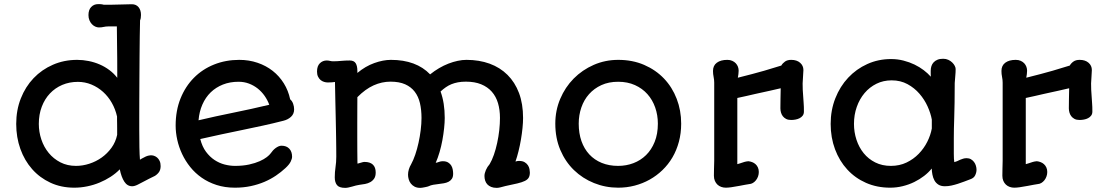

<svg xmlns="http://www.w3.org/2000/svg" viewBox="-20 -890 5356 925"><path d="M58.1 -293Q58.1 -359.4 80.3 -415.8Q102.5 -472.2 141.8 -513.4Q181.2 -554.7 234.9 -578.1Q288.6 -601.6 351.6 -601.6Q379.9 -601.6 407.7 -595.9Q435.5 -590.3 460.7 -579.3Q485.8 -568.4 507.3 -552.2Q528.8 -536.1 544.9 -515.1Q544.9 -527.8 544.9 -551.3Q544.9 -574.7 544.7 -606.9Q544.4 -639.2 543.9 -678.7Q543.5 -718.3 543 -762.7H501.5Q490.2 -762.7 479.5 -760.3Q468.8 -757.8 456.5 -757.8Q447.8 -757.8 438.7 -762Q429.7 -766.1 422.6 -773.7Q415.5 -781.2 410.9 -792.2Q406.2 -803.2 406.2 -817.4Q406.2 -842.8 419.4 -856.4Q432.6 -870.1 452.6 -870.1Q457.5 -870.1 464.4 -869.9Q471.2 -869.6 480 -867.2Q512.2 -866.7 544.9 -867.9Q577.6 -869.1 615.2 -869.6Q635.7 -869.6 647.5 -855.5Q659.2 -841.3 659.2 -817.9Q659.2 -801.3 654.8 -792Q653.8 -760.3 653.3 -713.6Q652.8 -667 652.3 -614.3Q651.9 -561.5 651.6 -506.8Q651.4 -452.1 651.1 -404.5Q650.9 -356.9 650.9 -320.3Q650.9 -283.7 650.9 -267.1Q650.9 -219.2 651.6 -180.9Q652.3 -142.6 654.3 -120.6L663.1 -126Q673.3 -131.8 682.9 -136.2Q692.4 -140.6 703.6 -141.6Q711.9 -142.6 720.7 -139.9Q729.5 -137.2 736.8 -131.1Q744.1 -125 749 -114.7Q753.9 -104.5 753.9 -89.8Q753.9 -69.3 742.9 -56.9Q731.9 -44.4 720.2 -39.6Q708.5 -34.2 697.8 -28.6Q687 -22.9 675.8 -17.1Q659.2 -8.3 643.8 -0.5Q628.4 7.3 616.7 7.3Q593.3 7.3 578.9 -14.9Q564.5 -37.1 557.1 -74.2Q537.6 -54.2 512.7 -38.1Q487.8 -22 459.5 -10.3Q431.2 1.5 400.1 7.8Q369.1 14.2 337.9 14.2Q274.4 14.2 222.9 -9.8Q171.4 -33.7 134.8 -75.2Q98.1 -116.7 78.1 -172.6Q58.1 -228.5 58.1 -293ZM167 -293Q167 -254.4 179.2 -218Q191.4 -181.6 214.6 -153.3Q237.8 -125 271 -107.9Q304.2 -90.8 346.2 -90.8Q378.4 -90.8 410.6 -101.3Q442.9 -111.8 470 -131.1Q497.1 -150.4 517.1 -178Q537.1 -205.6 544.4 -240.2Q544.4 -260.3 544.4 -272.9Q544.4 -285.6 544.2 -294.7Q543.9 -303.7 543.9 -311.3Q543.9 -318.8 543.9 -328.6Q536.1 -363.8 518.8 -394.3Q501.5 -424.8 476.6 -447.3Q451.7 -469.7 420.7 -482.7Q389.6 -495.6 355 -495.6Q314.5 -495.6 280 -481Q245.6 -466.3 220.5 -439.7Q195.3 -413.1 181.2 -375.7Q167 -338.4 167 -293Z M944.8 -220.2Q954.1 -183.6 972.4 -158.9Q990.7 -134.3 1013.7 -119.1Q1036.6 -104 1062.3 -97.4Q1087.9 -90.8 1112.3 -90.8Q1150.4 -90.8 1180.2 -97.4Q1210 -104 1231.2 -113.5Q1252.4 -123 1265.6 -133.3Q1278.8 -143.6 1284.2 -151.4Q1289.1 -158.7 1295.2 -165.3Q1301.3 -171.9 1308.3 -177Q1315.4 -182.1 1322.5 -185.1Q1329.6 -188 1335.9 -188Q1360.4 -188 1373.8 -173.6Q1387.2 -159.2 1387.2 -134.8Q1387.2 -125.5 1380.4 -111.3Q1373.5 -97.2 1355 -80.1Q1334.5 -61 1309.3 -43.9Q1284.2 -26.9 1253.9 -13.9Q1223.6 -1 1188.2 6.6Q1152.8 14.2 1111.8 14.2Q1063.5 14.2 1023.4 1.2Q983.4 -11.7 951.7 -33.9Q919.9 -56.2 896.5 -85.4Q873 -114.7 857.4 -147.9Q841.8 -181.2 834 -216.3Q826.2 -251.5 826.2 -284.7Q826.2 -356.9 849.6 -415.3Q873 -473.6 914.1 -515.1Q955.1 -556.6 1011.2 -579.1Q1067.4 -601.6 1132.8 -601.6Q1179.7 -601.6 1220.7 -587.6Q1261.7 -573.7 1293.7 -548.6Q1325.7 -523.4 1347.4 -488.5Q1369.1 -453.6 1377.9 -411.6Q1387.7 -403.3 1392.3 -389.9Q1397 -376.5 1397 -363.3Q1397 -341.3 1382.1 -327.4Q1367.2 -313.5 1344.7 -308.1Q1295.4 -295.4 1246.1 -284.7Q1196.8 -273.9 1147 -263.7Q1097.2 -253.4 1046.6 -242.7Q996.1 -231.9 944.8 -220.2ZM936.5 -310.5Q1019.5 -330.1 1104.5 -347.2Q1189.5 -364.3 1277.3 -385.3Q1269 -407.7 1254.9 -428Q1240.7 -448.2 1221.7 -463.4Q1202.6 -478.5 1179.4 -487.3Q1156.2 -496.1 1129.4 -496.1Q1087.9 -496.1 1054 -482.7Q1020 -469.2 995.1 -445.1Q970.2 -420.9 955.1 -386.5Q939.9 -352.1 936.5 -310.5Z M1592.8 -35.6Q1592.8 -60.5 1596.4 -84.5Q1600.1 -108.4 1600.1 -135.3Q1600.1 -155.3 1599.9 -174.8Q1599.6 -194.3 1599.4 -216.3Q1599.1 -238.3 1598.6 -264.4Q1598.1 -290.5 1597.4 -323.7Q1596.7 -356.9 1595.7 -398.9Q1594.7 -440.9 1593.8 -495.1Q1587.4 -494.1 1579.3 -493.4Q1571.3 -492.7 1559.1 -492.7Q1550.3 -492.7 1541 -495.6Q1531.7 -498.5 1524.4 -504.6Q1517.1 -510.7 1512.2 -520.8Q1507.3 -530.8 1507.3 -545.4Q1507.3 -571.8 1521 -585.2Q1534.7 -598.6 1554.2 -598.6Q1562 -598.6 1569.3 -596.7Q1576.7 -594.7 1585 -594.7Q1604.5 -594.7 1623.8 -596.7Q1643.1 -598.6 1664.6 -598.6Q1685.5 -598.6 1693.6 -585.4Q1701.7 -572.3 1701.7 -548.3V-538.6Q1740.2 -570.8 1783.2 -586.2Q1826.2 -601.6 1863.3 -601.6Q1924.3 -601.6 1971.7 -584Q2019 -566.4 2052.2 -531.7Q2072.8 -548.3 2095.2 -561.5Q2117.7 -574.7 2140.4 -583.5Q2163.1 -592.3 2185.1 -596.9Q2207 -601.6 2227.1 -601.6Q2288.6 -601.6 2338.9 -583.3Q2389.2 -564.9 2425 -529.3Q2460.9 -493.7 2480.5 -441.7Q2500 -389.6 2500 -321.8Q2500 -300.3 2497.3 -273.2Q2494.6 -246.1 2489.7 -217.5Q2484.9 -189 2478 -161.4Q2471.2 -133.8 2463.4 -111.8Q2469.7 -113.8 2473.6 -114.3Q2477.5 -114.7 2480.5 -114.7Q2497.6 -114.7 2507.8 -108.4Q2518.1 -102.1 2523.7 -93.3Q2529.3 -84.5 2531 -75Q2532.7 -65.4 2532.7 -59.1Q2532.7 -43.9 2527.3 -34.4Q2522 -24.9 2508.5 -18.3Q2495.1 -11.7 2472.4 -6.3Q2449.7 -1 2415 6.3Q2399.9 10.3 2390.4 12.7Q2380.9 15.1 2373 15.1Q2357.4 15.1 2346.2 10.5Q2335 5.9 2327.9 -1.7Q2320.8 -9.3 2317.4 -19.8Q2314 -30.3 2314 -42Q2314 -54.7 2320.8 -70.6Q2327.6 -86.4 2338.9 -99.1Q2350.1 -117.7 2359.4 -144.3Q2368.7 -170.9 2375.2 -201.2Q2381.8 -231.4 2385.3 -262.7Q2388.7 -293.9 2388.7 -321.8Q2388.7 -360.8 2379.2 -393.1Q2369.6 -425.3 2349.4 -448.2Q2329.1 -471.2 2298.1 -483.9Q2267.1 -496.6 2224.6 -496.6Q2203.1 -496.6 2186.3 -493.4Q2169.4 -490.2 2155 -484.4Q2140.6 -478.5 2127.9 -469.7Q2115.2 -460.9 2102.5 -449.2Q2122.6 -394.5 2122.6 -321.8Q2122.6 -299.8 2119.6 -272Q2116.7 -244.1 2111.3 -214.8Q2106 -185.5 2097.7 -157.2Q2089.4 -128.9 2079.1 -105.5Q2086.9 -106.9 2095.2 -110.1Q2103.5 -113.3 2113.3 -113.3Q2129.4 -113.3 2139.4 -106.9Q2149.4 -100.6 2154.5 -91.6Q2159.7 -82.5 2161.4 -72Q2163.1 -61.5 2163.1 -53.2Q2163.1 -37.6 2157 -28.6Q2150.9 -19.5 2141.1 -14.4Q2131.3 -9.3 2118.7 -7.1Q2106 -4.9 2092.8 -3.4Q2079.6 -2 2067.1 0.2Q2054.7 2.4 2044.9 7.3Q2043.5 8.3 2038.1 9.5Q2032.7 10.7 2026.6 12Q2020.5 13.2 2014.4 14.2Q2008.3 15.1 2004.9 15.1Q1988.8 15.1 1977.5 9.3Q1966.3 3.4 1959.2 -5.9Q1952.1 -15.1 1949 -26.4Q1945.8 -37.6 1945.8 -48.3Q1945.8 -61 1949.7 -74Q1953.6 -86.9 1960.4 -98.1Q1971.2 -117.7 1980.5 -144.8Q1989.7 -171.9 1996.3 -201.9Q2002.9 -231.9 2006.8 -262.9Q2010.7 -293.9 2010.7 -321.8Q2010.7 -360.8 2003.2 -393.1Q1995.6 -425.3 1978 -448.2Q1960.4 -471.2 1931.9 -483.9Q1903.3 -496.6 1861.3 -496.6Q1819.8 -496.6 1780 -478.8Q1740.2 -460.9 1701.7 -421.9Q1701.7 -399.9 1701.4 -367.4Q1701.2 -335 1701.2 -298.8Q1701.2 -262.7 1701.2 -227.1Q1701.2 -191.4 1701.4 -163.1Q1701.7 -134.8 1701.9 -117.4Q1702.1 -100.1 1702.6 -101.6Q1711.4 -104 1717 -105.7Q1722.7 -107.4 1726.3 -108.4Q1730 -109.4 1731.9 -109.6Q1733.9 -109.9 1736.3 -109.9Q1762.7 -109.9 1776.4 -96.9Q1790 -84 1790 -59.1Q1790 -40.5 1782.7 -29.8Q1775.4 -19 1764.2 -12.7Q1752.9 -6.3 1738.8 -3.7Q1724.6 -1 1711.4 0.5Q1703.1 1.5 1694.3 3.9Q1685.5 6.3 1676.8 8.8Q1668 11.2 1659.2 13.2Q1650.4 15.1 1643.1 15.1Q1614.3 15.1 1603.5 1.7Q1592.8 -11.7 1592.8 -35.6Z M2655.3 -294.4Q2655.3 -357.9 2679 -413.8Q2702.6 -469.7 2743.9 -511.5Q2785.2 -553.2 2840.3 -577.4Q2895.5 -601.6 2958.5 -601.6Q3027.3 -601.6 3083.3 -577.4Q3139.2 -553.2 3179 -511.5Q3218.8 -469.7 3240.2 -413.8Q3261.7 -357.9 3261.7 -294.4Q3261.7 -248 3250.7 -207Q3239.7 -166 3219.7 -131.8Q3199.7 -97.7 3171.6 -70.6Q3143.6 -43.5 3109.9 -24.7Q3076.2 -5.9 3037.8 4.2Q2999.5 14.2 2958.5 14.2Q2897 14.2 2841.8 -8.1Q2786.6 -30.3 2745.1 -70.6Q2703.6 -110.8 2679.4 -167.7Q2655.3 -224.6 2655.3 -294.4ZM2768.1 -294.4Q2768.1 -248 2781.2 -210.4Q2794.4 -172.9 2819.1 -146.2Q2843.8 -119.6 2878.9 -105.2Q2914.1 -90.8 2958 -90.8Q2997.1 -90.8 3031.7 -104Q3066.4 -117.2 3092.5 -142.8Q3118.7 -168.5 3134 -206.5Q3149.4 -244.6 3149.4 -294.4Q3149.4 -335.4 3136.5 -372.3Q3123.5 -409.2 3099.1 -436.5Q3074.7 -463.9 3039.1 -480Q3003.4 -496.1 2958 -496.1Q2912.6 -496.1 2877.4 -480Q2842.3 -463.9 2817.9 -436.5Q2793.5 -409.2 2780.8 -372.3Q2768.1 -335.4 2768.1 -294.4Z M3419.4 -43.5Q3419.4 -60.5 3419.9 -77.6Q3420.4 -94.7 3420.9 -115.2V-491.7Q3420.9 -505.4 3418 -519.3Q3415 -533.2 3415 -548.3Q3415 -574.2 3433.6 -587.9Q3452.1 -601.6 3483.9 -601.6Q3497.6 -601.6 3507.8 -596.9Q3518.1 -592.3 3524.9 -585Q3531.7 -577.6 3535.2 -568.4Q3538.6 -559.1 3538.6 -549.3Q3538.6 -541 3537.4 -532.5Q3536.1 -523.9 3534.7 -515.6Q3609.4 -534.2 3661.9 -549.3Q3714.4 -564.5 3744.1 -574.2Q3750.5 -585.4 3762 -593.5Q3773.4 -601.6 3792 -601.6Q3818.8 -601.6 3834.7 -587.6Q3850.6 -573.7 3850.6 -552.7Q3850.6 -544.4 3849.6 -535.6Q3848.6 -526.9 3848.6 -518.1Q3845.7 -488.3 3847.4 -457.5Q3849.1 -426.8 3851.6 -395.5Q3852.5 -385.7 3852.8 -374.8Q3853 -363.8 3853 -352.5Q3853 -340.8 3847.2 -333Q3841.3 -325.2 3832.3 -320.6Q3823.2 -315.9 3812.5 -314Q3801.8 -312 3791.5 -312Q3776.9 -312 3767.1 -317.1Q3757.3 -322.3 3751.2 -330.3Q3745.1 -338.4 3742.4 -348.4Q3739.7 -358.4 3739.7 -368.2Q3739.7 -390.6 3740.2 -413.8Q3740.7 -437 3741.2 -464.8Q3722.7 -460.4 3690.2 -453.1Q3657.7 -445.8 3619.1 -437.5Q3597.2 -432.1 3575.7 -427.5Q3554.2 -422.9 3532.2 -418V-99.1L3546.9 -103.5Q3556.6 -106.9 3565.4 -109.6Q3574.2 -112.3 3585.4 -113.3Q3594.7 -112.3 3603.8 -108.9Q3612.8 -105.5 3619.9 -99.1Q3627 -92.8 3631.3 -83.3Q3635.7 -73.7 3635.7 -61.5Q3635.7 -50.3 3632.1 -40Q3628.4 -29.8 3622.1 -21.7Q3615.7 -13.7 3607.2 -8.5Q3598.6 -3.4 3588.4 -2.9Q3581.5 -2 3569.8 0.2Q3558.1 2.4 3542.5 5.4Q3517.6 10.3 3502.2 12.2Q3486.8 14.2 3476.6 14.2Q3465.3 14.2 3454.8 10.5Q3444.3 6.8 3436.5 -0.5Q3428.7 -7.8 3424.1 -18.6Q3419.4 -29.3 3419.4 -43.5Z M3981.9 -293Q3981.9 -359.4 4004.4 -416.5Q4026.9 -473.6 4066.2 -515.6Q4105.5 -557.6 4158.4 -581.5Q4211.4 -605.5 4272.9 -605.5Q4304.2 -605.5 4332.8 -598.1Q4361.3 -590.8 4386 -578.9Q4410.6 -566.9 4430.4 -551.8Q4450.2 -536.6 4464.4 -520.5Q4463.9 -527.3 4463.9 -535.2Q4463.9 -543 4463.9 -548.8Q4463.9 -561 4467.3 -571.5Q4470.7 -582 4478 -589.8Q4485.4 -597.7 4496.6 -602.3Q4507.8 -606.9 4523.9 -606.9Q4537.6 -606.9 4548.6 -601.8Q4559.6 -596.7 4567.4 -589.1Q4575.2 -581.5 4579.6 -573Q4584 -564.5 4584 -557.6Q4584 -541 4582.3 -524.2Q4580.6 -507.3 4579.6 -490.2Q4579.6 -436.5 4578.9 -395.3Q4578.1 -354 4577.1 -319.3Q4576.2 -295.9 4575.7 -270.8Q4575.2 -245.6 4575.2 -224.6Q4575.2 -177.2 4575.2 -149.4Q4575.2 -121.6 4577.6 -108.9Q4582 -109.9 4590.6 -113.3Q4599.1 -116.7 4606.4 -120.6Q4613.3 -123 4620.1 -125.5Q4627 -127.9 4637.2 -127.9Q4648.9 -127.9 4657.7 -122.8Q4666.5 -117.7 4672.6 -109.6Q4678.7 -101.6 4681.6 -91.6Q4684.6 -81.5 4684.6 -72.3Q4684.6 -59.1 4678.2 -45.7Q4671.9 -32.2 4654.8 -26.4Q4640.1 -21 4625 -15.1Q4609.9 -9.3 4594.5 -4.4Q4579.1 0.5 4563.7 3.9Q4548.3 7.3 4532.2 7.3Q4513.2 7.3 4501 -0.5Q4488.8 -8.3 4481.9 -20.8Q4475.1 -33.2 4472.2 -48.3Q4469.2 -63.5 4468.8 -78.1Q4453.6 -59.1 4432.1 -42.5Q4410.6 -25.9 4384.8 -13.2Q4358.9 -0.5 4329.3 6.8Q4299.8 14.2 4268.6 14.2Q4205.1 14.2 4152.3 -9Q4099.6 -32.2 4061.8 -73.5Q4023.9 -114.7 4002.9 -170.9Q3981.9 -227.1 3981.9 -293ZM4094.2 -293Q4094.2 -253.4 4106.2 -216.8Q4118.2 -180.2 4140.9 -152.1Q4163.6 -124 4196.8 -107.4Q4230 -90.8 4272 -90.8Q4313.5 -90.8 4347.2 -106.9Q4380.9 -123 4406 -148.9Q4431.2 -174.8 4447.3 -206.8Q4463.4 -238.8 4469.2 -271V-314Q4463.9 -343.8 4449 -377Q4434.1 -410.2 4409.9 -438.2Q4385.7 -466.3 4352.1 -484.6Q4318.4 -502.9 4275.9 -502.9Q4235.8 -502.9 4202.6 -486.6Q4169.4 -470.2 4145.3 -441.7Q4121.1 -413.1 4107.7 -375Q4094.2 -336.9 4094.2 -293Z M4809.1 -43.5Q4809.1 -60.5 4809.6 -77.6Q4810.1 -94.7 4810.5 -115.2V-491.7Q4810.5 -505.4 4807.6 -519.3Q4804.7 -533.2 4804.7 -548.3Q4804.7 -574.2 4823.2 -587.9Q4841.8 -601.6 4873.5 -601.6Q4887.2 -601.6 4897.5 -596.9Q4907.7 -592.3 4914.6 -585Q4921.4 -577.6 4924.8 -568.4Q4928.2 -559.1 4928.2 -549.3Q4928.2 -541 4927 -532.5Q4925.8 -523.9 4924.3 -515.6Q4999 -534.2 5051.5 -549.3Q5104 -564.5 5133.8 -574.2Q5140.1 -585.4 5151.6 -593.5Q5163.1 -601.6 5181.6 -601.6Q5208.5 -601.6 5224.4 -587.6Q5240.2 -573.7 5240.2 -552.7Q5240.2 -544.4 5239.3 -535.6Q5238.3 -526.9 5238.3 -518.1Q5235.4 -488.3 5237.1 -457.5Q5238.8 -426.8 5241.2 -395.5Q5242.2 -385.7 5242.4 -374.8Q5242.7 -363.8 5242.7 -352.5Q5242.7 -340.8 5236.8 -333Q5231 -325.2 5221.9 -320.6Q5212.9 -315.9 5202.1 -314Q5191.4 -312 5181.2 -312Q5166.5 -312 5156.7 -317.1Q5147 -322.3 5140.9 -330.3Q5134.8 -338.4 5132.1 -348.4Q5129.4 -358.4 5129.4 -368.2Q5129.4 -390.6 5129.9 -413.8Q5130.4 -437 5130.9 -464.8Q5112.3 -460.4 5079.8 -453.1Q5047.4 -445.8 5008.8 -437.5Q4986.8 -432.1 4965.3 -427.5Q4943.8 -422.9 4921.9 -418V-99.1L4936.5 -103.5Q4946.3 -106.9 4955.1 -109.6Q4963.9 -112.3 4975.1 -113.3Q4984.4 -112.3 4993.4 -108.9Q5002.4 -105.5 5009.5 -99.1Q5016.6 -92.8 5021 -83.3Q5025.4 -73.7 5025.4 -61.5Q5025.4 -50.3 5021.7 -40Q5018.1 -29.8 5011.7 -21.7Q5005.4 -13.7 4996.8 -8.5Q4988.3 -3.4 4978 -2.9Q4971.2 -2 4959.5 0.2Q4947.8 2.4 4932.1 5.4Q4907.2 10.3 4891.8 12.2Q4876.5 14.2 4866.2 14.2Q4855 14.2 4844.5 10.5Q4834 6.8 4826.2 -0.5Q4818.4 -7.8 4813.7 -18.6Q4809.1 -29.3 4809.1 -43.5Z"/></svg>

Font: Autour One
Style: Regular
Weight: 400
Version: Version 1.007; ttfautohint (v0.92) -l 24 -r 24 -G 200 -x 7 -